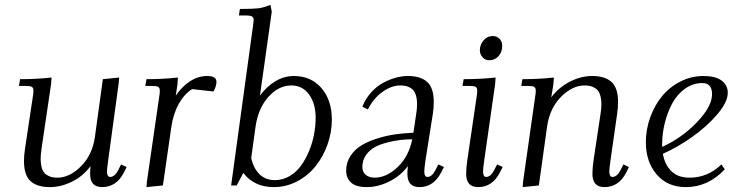

<svg xmlns="http://www.w3.org/2000/svg" viewBox="-20 -766 3080 793"><path d="M58.1 -411.1 63 -439Q129.9 -439 192.9 -445.8L190.9 -418L151.9 -154.8Q147.9 -124.5 147.9 -110.8Q147.9 -85.9 153.8 -69.3Q159.7 -52.7 170.7 -45.2Q181.6 -37.6 192.1 -34.9Q202.6 -32.2 216.8 -32.2Q268.1 -32.2 314.9 -79.6Q361.8 -127 372.1 -201.2L404.8 -439L472.2 -445.8L470.2 -421.9L426.8 -104Q421.9 -68.8 421.9 -58.1Q421.9 -35.2 435.1 -35.2Q454.1 -35.2 469.2 -64.9L480 -86.9L502.9 -76.2L492.2 -54.2Q460.9 6.8 401.9 6.8Q352.1 6.8 352.1 -47.9Q352.1 -60.5 354 -80.1Q324.2 -39.1 278.1 -16.1Q231.9 6.8 186 6.8Q133.3 6.8 106.2 -17.8Q79.1 -42.5 79.1 -100.1Q79.1 -124.5 83 -149.9L115.2 -363.8Q118.2 -380.9 118.2 -391.1Q118.2 -402.8 111.8 -407Q105.5 -411.1 87.9 -411.1Z M580.1 -411.1 585 -439Q651.9 -439 714.8 -445.8L712.9 -418L706.1 -371.1Q731.4 -408.7 764.9 -430.4Q798.3 -452.1 835.9 -452.1Q874 -452.1 874 -428.2Q874 -410.2 861.8 -388.2L773.9 -397.9Q742.2 -378.9 719.2 -338.6Q696.3 -298.3 688 -244.1L652.8 0L585 6.8L586.9 -17.1L637.2 -363.8Q640.1 -380.9 640.1 -391.1Q640.1 -402.8 633.8 -407Q627.4 -411.1 609.9 -411.1Z M934.6 0 1025.4 -662.1Q1027.8 -681.6 1027.8 -683.1Q1027.8 -693.4 1021 -697.8Q1014.2 -702.1 996.6 -702.1H966.8L970.7 -729Q1024.4 -729 1046.9 -731.7Q1069.3 -734.4 1096.7 -746.1L1102.5 -717.8L1053.7 -371.1Q1080.6 -408.2 1116.9 -430.2Q1153.3 -452.1 1193.8 -452.1Q1264.6 -452.1 1307.6 -402.3Q1350.6 -352.5 1350.6 -272Q1350.6 -219.2 1332.5 -168.7Q1314.5 -118.2 1283.2 -79.3Q1252 -40.5 1206.8 -16.8Q1161.6 6.8 1110.8 6.8Q1029.8 6.8 984.9 -51.8L957.5 0ZM1017.6 -113.8Q1026.4 -71.8 1051.3 -46.9Q1076.2 -22 1115.7 -22Q1147.5 -22 1175.5 -38.3Q1203.6 -54.7 1222.9 -81.3Q1242.2 -107.9 1256.3 -141.8Q1270.5 -175.8 1277.1 -211.2Q1283.7 -246.6 1283.7 -279.8Q1283.7 -337.9 1256.6 -375.5Q1229.5 -413.1 1183.6 -413.1Q1131.3 -413.1 1089.1 -366.5Q1046.9 -319.8 1035.6 -244.1Z M1409.7 -61Q1409.7 -94.7 1427.5 -121.8Q1445.3 -148.9 1473.1 -165.8Q1501 -182.6 1538.8 -194.3Q1576.7 -206.1 1613 -211.2Q1649.4 -216.3 1687.5 -217.8L1698.2 -290Q1702.6 -315.4 1702.6 -334Q1702.6 -358.9 1696.8 -375.5Q1690.9 -392.1 1679.9 -399.9Q1668.9 -407.7 1658.2 -410.4Q1647.5 -413.1 1633.3 -413.1Q1596.7 -413.1 1559.3 -386.2Q1522 -359.4 1499.5 -314L1476.6 -325.2Q1489.3 -357.9 1512.2 -383.5Q1535.2 -409.2 1561.8 -423.6Q1588.4 -438 1614.5 -445.1Q1640.6 -452.1 1664.6 -452.1Q1717.3 -452.1 1744.4 -427.5Q1771.5 -402.8 1771.5 -345.2Q1771.5 -320.3 1767.6 -294.9L1737.3 -104Q1732.4 -68.8 1732.4 -58.1Q1732.4 -35.2 1745.6 -35.2Q1764.2 -35.2 1779.3 -64.9L1790.5 -86.9L1813.5 -76.2L1802.2 -54.2Q1771 6.8 1712.4 6.8Q1662.6 6.8 1662.6 -47.9Q1662.6 -60.5 1664.6 -80.1Q1634.8 -39.6 1587.9 -16.4Q1541 6.8 1495.6 6.8Q1450.2 6.8 1429.9 -12Q1409.7 -30.8 1409.7 -61ZM1476.6 -76.2Q1476.6 -55.7 1490.5 -43.9Q1504.4 -32.2 1527.3 -32.2Q1576.7 -32.2 1622.8 -76.4Q1668.9 -120.6 1682.6 -190.9Q1657.2 -190.4 1634.5 -188Q1611.8 -185.5 1581.3 -178Q1550.8 -170.4 1529.1 -158.9Q1507.3 -147.5 1491.9 -126Q1476.6 -104.5 1476.6 -76.2Z M1890.1 -411.1 1895 -439Q1963.9 -439 2026.9 -445.8L2024.9 -418L1980 -104Q1975.1 -68.8 1975.1 -58.1Q1975.1 -35.2 1987.8 -35.2Q2006.8 -35.2 2022 -64.9L2033.2 -86.9L2056.2 -76.2L2044.9 -54.2Q2013.7 6.8 1955.1 6.8Q1905.3 6.8 1905.3 -47.9Q1905.3 -71.8 1910.2 -105L1948.2 -363.8Q1951.2 -380.9 1951.2 -391.1Q1951.2 -402.8 1944.8 -407Q1938.5 -411.1 1920.9 -411.1ZM1961.9 -558.1Q1961.9 -581.5 1977.3 -599.4Q1992.7 -617.2 2015.1 -617.2Q2031.2 -617.2 2042.7 -606.2Q2054.2 -595.2 2054.2 -576.2Q2054.2 -551.3 2039.1 -534.2Q2023.9 -517.1 2000 -517.1Q1983.9 -517.1 1972.9 -529.8Q1961.9 -542.5 1961.9 -558.1Z M2132.8 -411.1 2137.7 -439Q2204.6 -439 2267.6 -445.8L2265.6 -418L2256.8 -363.8Q2287.1 -404.8 2333.3 -428.5Q2379.4 -452.1 2425.8 -452.1Q2478.5 -452.1 2505.6 -427.5Q2532.7 -402.8 2532.7 -345.2Q2532.7 -320.3 2528.8 -294.9L2501.5 -104Q2496.6 -68.8 2496.6 -58.1Q2496.6 -35.2 2509.8 -35.2Q2528.8 -35.2 2543.9 -64.9L2554.7 -86.9L2577.6 -76.2L2566.9 -54.2Q2535.6 6.8 2476.6 6.8Q2426.8 6.8 2426.8 -47.9Q2426.8 -71.8 2431.6 -105L2459.5 -290Q2463.9 -315.4 2463.9 -334Q2463.9 -358.9 2458 -375.5Q2452.1 -392.1 2441.2 -399.9Q2430.2 -407.7 2419.4 -410.4Q2408.7 -413.1 2394.5 -413.1Q2343.8 -413.1 2297.1 -366Q2250.5 -318.8 2239.7 -244.1L2205.6 0L2138.7 6.8L2140.6 -17.1L2189.9 -363.8Q2192.9 -380.9 2192.9 -391.1Q2192.9 -402.8 2186.5 -407Q2180.2 -411.1 2162.6 -411.1Z M2647.5 -178.2Q2647.5 -231 2665.3 -280.8Q2683.1 -330.6 2714.1 -368.4Q2745.1 -406.2 2790 -429.2Q2835 -452.1 2885.7 -452.1Q2935.1 -452.1 2960.4 -433.3Q2985.8 -414.6 2985.8 -382.8Q2985.8 -344.2 2941.9 -293Q2897.9 -241.7 2836.9 -199Q2775.9 -156.2 2717.8 -130.9Q2725.6 -85.9 2752.9 -59.1Q2780.3 -32.2 2827.6 -32.2Q2903.3 -32.2 2959.5 -86.9L2973.6 -66.9Q2904.8 6.8 2812.5 6.8Q2736.8 6.8 2692.1 -45.7Q2647.5 -98.1 2647.5 -178.2ZM2714.8 -159.2Q2796.4 -196.3 2858.6 -261.2Q2920.9 -326.2 2920.9 -377Q2920.9 -422.9 2880.9 -422.9Q2841.8 -422.9 2809.3 -399.7Q2776.9 -376.5 2756.8 -339.4Q2736.8 -302.2 2725.8 -258.3Q2714.8 -214.4 2714.8 -169.9Z"/></svg>

Font: Dihjauti
Style: Italic
Weight: 400
Italic angle: -9°
Designer: T. Christopher White
Version: Version 3.0.0